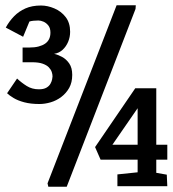

<svg xmlns="http://www.w3.org/2000/svg" viewBox="-20 -711 659 731"><path d="M130 -315Q97 -315 72.5 -321.5Q48 -328 31.5 -338Q15 -348 7 -356L45 -412Q62 -396 82 -383.5Q102 -371 128 -371Q146 -371 156.5 -377Q167 -383 172 -392Q177 -401 178.5 -409Q180 -417 180 -420Q180 -428 177 -437Q174 -446 166 -454.5Q158 -463 142.5 -468.5Q127 -474 102 -474H66V-530H91Q112 -530 127 -534Q142 -538 152 -545Q162 -552 167 -562.5Q172 -573 172 -587Q172 -604 164 -614Q156 -624 145.5 -628.5Q135 -633 126 -633Q116 -633 107 -632Q98 -631 92 -629L68 -571L2 -606Q15 -630 33.5 -649Q52 -668 77 -679Q102 -690 136 -690Q161 -690 187 -679Q213 -668 230 -646Q247 -624 247 -590Q247 -570 239.5 -552Q232 -534 218.5 -521.5Q205 -509 186 -506Q200 -503 216 -494.5Q232 -486 243.5 -469.5Q255 -453 255 -426Q255 -397 243.5 -376.5Q232 -356 213.5 -342Q195 -328 173 -321.5Q151 -315 130 -315ZM427 -2V-47L504 -55V-103H363L342 -151L495 -375H575V-160H617V-103H575V-53L615 -46L617 -2ZM408 -160H504V-299ZM164 0 161 -13 424 -691H497L496 -677L234 0Z"/></svg>

Font: Kreon Light
Style: Regular
Weight: 300
Designer: Julia Petretta
Foundry: Julia Petretta and Eli Heuer
Version: Version 2.002